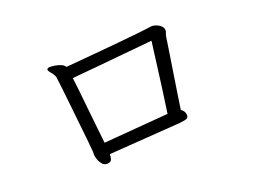

<svg xmlns="http://www.w3.org/2000/svg" viewBox="-86 -763 1172 890"><g transform="rotate(-20 500.0 -317.5)"><path d="M734 -138Q734 -125 722 -121.5Q710 -118 690 -116L336 -91Q335 -63 326.5 -58Q318 -53 310 -53Q294 -53 284.5 -65Q275 -77 270.5 -91.5Q266 -106 266 -112V-130Q264 -155 260 -194Q256 -233 251 -278Q246 -323 241.5 -367.5Q237 -412 232.5 -450Q228 -488 225 -512Q224 -515 222 -519Q220 -523 218 -526Q214 -533 206 -542Q198 -551 198 -558Q199 -566 215 -566Q221 -566 235 -564Q249 -562 263.5 -556.5Q278 -551 285 -540Q313 -542 357 -546Q401 -550 452.5 -554.5Q504 -559 555 -564Q606 -569 649 -573.5Q692 -578 718 -582H722Q739 -582 757 -570.5Q775 -559 775 -542Q775 -536 772 -530Q772 -529 770.5 -525.5Q769 -522 768 -518Q762 -477 754.5 -429Q747 -381 739.5 -332.5Q732 -284 725.5 -242Q719 -200 715 -171Q723 -166 728 -158.5Q733 -151 734 -141ZM651 -175Q657 -215 668 -296Q679 -377 697 -519Q632 -513 560.5 -506Q489 -499 420 -492.5Q351 -486 295 -481Q298 -457 302.5 -417.5Q307 -378 311.5 -331Q316 -284 321.5 -236.5Q327 -189 331 -149Z"/></g></svg>

Font: Moon Stars Kai T
Style: Regular
Weight: 400
Designer: GuiWonder
Version: Version 1.101